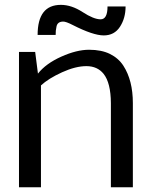

<svg xmlns="http://www.w3.org/2000/svg" viewBox="-20 -790 639 810"><path d="M60.1 0ZM152.8 -429.7V0H60.1V-570.8H128.4L140.1 -479.5Q173.8 -522 238.5 -551Q303.2 -580.1 355.7 -580.1Q408.2 -580.1 444.1 -562.3Q480 -544.4 500.5 -512.7Q540.5 -450.7 540.5 -355V0H447.8V-355Q447.3 -440.4 417 -478.5Q391.1 -510.7 345.2 -511Q299.3 -511.2 241.9 -485.1Q184.6 -459 152.8 -429.7ZM286.6 -684.6Q258.3 -699.2 246.1 -699Q233.9 -698.7 227.1 -693.4Q220.2 -688 218.3 -677.7Q214.4 -660.6 214.8 -642.6H138.7Q138.7 -769.5 236.8 -769.5Q281.7 -769.5 328.6 -739Q375.5 -708.5 404.5 -708.5Q433.6 -708.5 433.6 -762.7H509.8Q509.8 -713.4 486.1 -677Q462.4 -640.6 417.7 -640.6Q373 -640.6 286.6 -684.6Z"/></svg>

Font: Dhyana
Style: Regular
Weight: 400
Foundry: Vernon Adams
Version: Version 1.002; ttfautohint (v0.8.51-6076)